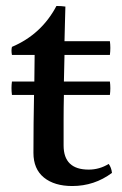

<svg xmlns="http://www.w3.org/2000/svg" viewBox="-20 -611 408 643"><path d="M348 -293H194Q193 -252 193 -209.5Q193 -167 193 -124Q193 -43 277 -43Q313 -43 344 -62Q353 -50 355 -32Q296 12 222 12Q162 12 127 -16.5Q92 -45 92 -99Q92 -149 92.5 -197.5Q93 -246 94 -293H20Q17 -316 20 -338H95Q95 -361 95.5 -383Q96 -405 96 -427H20Q17 -442 20 -454Q119 -496 169 -591Q177 -591 185 -590.5Q193 -590 199 -589Q198 -563 197.5 -534Q197 -505 196 -473H348Q351 -451 348 -427H196Q195 -382 194 -338H348Q351 -316 348 -293Z"/></svg>

Font: Castoro
Style: Regular
Weight: 400
Designer: John Hudson
Foundry: Tiro Typeworks Ltd.
Version: Version 2.04